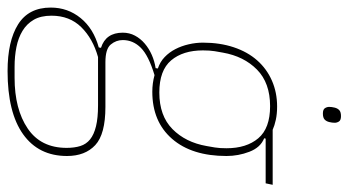

<svg xmlns="http://www.w3.org/2000/svg" viewBox="-246 -500 943 520"><g transform="rotate(90 226.0 -239.5)"><path d="M388 51Q388 128 329 170Q270 212 158 212Q77 212 31.5 183.5Q-14 155 -14 95Q-14 49 14.5 14Q43 -21 94 -35L95 -41Q54 -54 54 -100Q54 -118 62 -133Q70 -148 83.5 -159.5Q97 -171 114 -178.5Q131 -186 150 -189L151 -195Q133 -201 120 -213.5Q107 -226 98.5 -242.5Q90 -259 85.5 -278.5Q81 -298 81 -317Q81 -363 93.5 -400.5Q106 -438 129 -464Q152 -490 184 -504Q216 -518 254 -518Q274 -518 290 -514.5Q306 -511 317 -506H466L462 -487H341L340 -483Q365 -473 376.5 -443Q388 -413 388 -381Q388 -287 341.5 -233.5Q295 -180 214 -180Q191 -180 169 -186Q116 -170 95 -149Q74 -128 74 -100Q74 -82 86 -67.5Q98 -53 134 -53H255Q329 -53 358.5 -25.5Q388 2 388 51ZM216 -199Q279 -199 315 -234.5Q351 -270 361 -327Q366 -353 366.5 -364Q367 -375 367 -381Q367 -435 340 -467Q313 -499 253 -499Q190 -499 154 -463.5Q118 -428 108 -371Q103 -345 102.5 -334Q102 -323 102 -317Q102 -263 129 -231Q156 -199 216 -199ZM366 52Q366 31 361 15Q356 -1 343 -11.5Q330 -22 307.5 -27.5Q285 -33 251 -33H120Q70 -19 39 12.5Q8 44 8 93Q8 122 19 141Q30 160 49 171.5Q68 183 93 188Q118 193 146 193H176Q261 193 313.5 157.5Q366 122 366 52ZM273 -642Q262 -642 258.5 -647.5Q255 -653 255 -659Q255 -666 257 -674Q259 -682 264 -686.5Q269 -691 280 -691Q291 -691 294.5 -685.5Q298 -680 298 -674Q298 -667 296 -659Q294 -651 289 -646.5Q284 -642 273 -642Z"/></g></svg>

Font: IBM Plex Sans Condensed Thin
Style: Italic
Weight: 100
Width: 3
Italic angle: -11°
Designer: Mike Abbink, Paul van der Laan, Pieter van Rosmalen
Foundry: Bold Monday
Version: Version 1.3